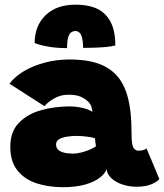

<svg xmlns="http://www.w3.org/2000/svg" viewBox="-20 -792 700 820"><path d="M248.5 7.5Q187 7.5 136 -9.2Q85 -26 54.5 -64Q24 -102 24 -165Q24 -229.5 60.5 -267.2Q97 -305 155 -321.2Q213 -337.5 277 -337.5Q298 -337.5 317.2 -334.2Q336.5 -331 351.5 -325.8Q366.5 -320.5 374.5 -314.5Q374.5 -325 369.5 -338Q364.5 -351 355.5 -359Q343 -370.5 324.5 -379Q306 -387.5 272 -387.5Q239.5 -387.5 212 -372Q184.5 -356.5 170 -338.5L20.5 -434.5Q43.5 -465.5 83.2 -488.8Q123 -512 172.8 -525Q222.5 -538 276 -538Q367.5 -538 422.2 -511.2Q477 -484.5 504.5 -432Q517 -408.5 525 -379.5Q533 -350.5 537 -316.5Q539.5 -293.5 540.8 -268.2Q542 -243 542 -215.5Q542 -174 549.8 -161.2Q557.5 -148.5 571 -148.5Q582.5 -148.5 592.2 -151.2Q602 -154 606 -158L660.5 -27.5Q653 -17 628.5 -5.8Q604 5.5 562.5 5.5Q533 5.5 504.8 -3.5Q476.5 -12.5 457.2 -29.2Q438 -46 435 -69.5Q428.5 -50 405 -32.2Q381.5 -14.5 342.5 -3.5Q303.5 7.5 248.5 7.5ZM292 -136Q310 -136 330.2 -141.5Q350.5 -147 367 -154.5Q383.5 -162 390 -167.5Q388.5 -173 387.2 -184.2Q386 -195.5 386 -201Q377 -205 353.2 -208.2Q329.5 -211.5 307.5 -211.5Q287 -211.5 266.8 -208.5Q246.5 -205.5 233 -197.8Q219.5 -190 219.5 -175Q219.5 -161.5 228 -153Q236.5 -144.5 252.8 -140.2Q269 -136 292 -136ZM128 -608.5Q128 -681.5 174.5 -726.8Q221 -772 302 -772Q379.5 -772 419.5 -739.2Q459.5 -706.5 469 -645.5Q471 -634.5 471.8 -622.8Q472.5 -611 472.5 -598Q457.5 -593.5 431.8 -591.2Q406 -589 379.5 -588.2Q353 -587.5 335 -587.5Q335 -599 334.2 -607.8Q333.5 -616.5 332 -623.5Q328 -644.5 320 -652Q312 -659.5 302.5 -659.5Q293 -659.5 284.8 -654.2Q276.5 -649 271.5 -633.5Q266.5 -618 266.5 -586.5Q221 -586.5 184 -593.2Q147 -600 128 -608.5Z"/></svg>

Font: Grandstander Thin Black
Style: Regular
Weight: 900
Version: Version 1.200